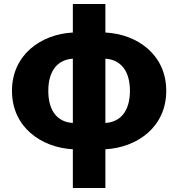

<svg xmlns="http://www.w3.org/2000/svg" viewBox="-20 -740 893 962"><path d="M345 -124C269 -128 222 -183 222 -285C222 -386 269 -441 345 -446ZM345 202H508V8C667 -1 813 -103 813 -285C813 -466 668 -569 508 -577V-720H345V-577C186 -569 40 -466 40 -285C40 -103 186 -1 345 8ZM508 -446C584 -441 631 -386 631 -285C631 -183 583 -128 508 -124Z"/></svg>

Font: Noto Sans CJK HK Black
Style: Regular
Weight: 900
Designer: Ryoko NISHIZUKA 西塚涼子 (kana, bopomofo & ideographs); Paul D. Hunt (Latin, Greek & Cyrillic); Sandoll Communications 산돌커뮤니
Foundry: Adobe
Version: Version 2.004;hotconv 1.0.118;makeotfexe 2.5.65603